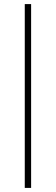

<svg xmlns="http://www.w3.org/2000/svg" viewBox="-20 -780 273 938"><path d="M101 138V-760H132V138Z"/></svg>

Font: IBM Plex Sans Cond ExtLt
Style: Regular
Weight: 200
Width: 3
Designer: Mike Abbink, Paul van der Laan, Pieter van Rosmalen
Foundry: Bold Monday
Version: Version 1.3